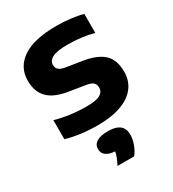

<svg xmlns="http://www.w3.org/2000/svg" viewBox="-193 -662 917 1017"><g transform="rotate(-30 266.0 -154.0)"><path d="M49 -14.5V-131Q92.5 -118.5 141.5 -112Q190.5 -105.5 239.5 -105.5Q296.5 -105.5 321 -119Q345.5 -132.5 345.5 -159Q345.5 -179 334 -189.8Q322.5 -200.5 293.5 -205.5L195.5 -221Q111 -234.5 73.5 -273.5Q36 -312.5 36 -379Q36 -461.5 105.2 -508.5Q174.5 -555.5 312.5 -555.5Q355 -555.5 397.2 -550.5Q439.5 -545.5 472.5 -536.5V-420Q438.5 -429.5 397.2 -434.8Q356 -440 315 -440Q247 -440 220 -425Q193 -410 193 -385Q193 -367 204.5 -356.2Q216 -345.5 244.5 -340.5L342.5 -325Q424 -312 463.2 -275.2Q502.5 -238.5 502.5 -166Q502.5 -111 472.2 -71.5Q442 -32 383.5 -10.8Q325 10.5 242 10.5Q189.5 10.5 140 4.2Q90.5 -2 49 -14.5ZM364 139Q364 166 353 196.2Q342 226.5 324 249H222Q244.5 206.5 250 176Q177 170.5 177 120.5Q177 93.5 200 78.8Q223 64 270 64Q364 64 364 139Z"/></g></svg>

Font: Encode Sans Semi Expanded
Style: Bold
Weight: 700
Width: 6
Designer: Multiple Designers
Foundry: Impallari Type
Version: Version 2.000